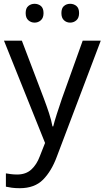

<svg xmlns="http://www.w3.org/2000/svg" viewBox="-20 -750 550 1010"><path d="M1 -536H95L211 -231Q226 -191 238 -154.5Q250 -118 256 -85H260Q266 -110 279 -150.5Q292 -191 306 -232L415 -536H510L279 74Q251 150 206.5 195Q162 240 84 240Q60 240 42 237.5Q24 235 11 232V162Q22 164 37.5 166Q53 168 70 168Q116 168 144.5 142Q173 116 189 73L217 2ZM115 -681Q115 -707 129 -718.5Q143 -730 162 -730Q181 -730 195 -718.5Q209 -707 209 -681Q209 -656 195 -643.5Q181 -631 162 -631Q143 -631 129 -643.5Q115 -656 115 -681ZM303 -681Q303 -707 316.5 -718.5Q330 -730 349 -730Q368 -730 382 -718.5Q396 -707 396 -681Q396 -656 382 -643.5Q368 -631 349 -631Q330 -631 316.5 -643.5Q303 -656 303 -681Z"/></svg>

Font: Noto Sans Mandaic
Style: Regular
Weight: 400
Designer: Monotype Design Team
Foundry: Monotype Imaging Inc.
Version: Version 2.002; ttfautohint (v1.8.4.7-5d5b)